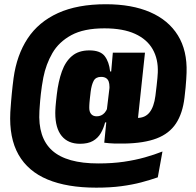

<svg xmlns="http://www.w3.org/2000/svg" viewBox="-20 -692 901 884"><path d="M348.5 -30Q293.5 -30 264 -66Q234.5 -102 234.5 -171.5Q234.5 -177 234.8 -184.2Q235 -191.5 235.8 -201.5Q236.5 -211.5 238 -225.2Q239.5 -239 241.5 -257Q248.5 -317 264.8 -362.8Q281 -408.5 311.5 -434.2Q342 -460 391.5 -460Q442 -460 462.2 -433.5Q482.5 -407 487 -363H526.5L483.5 -278.5Q484 -282.5 484 -286.2Q484 -290 484 -292.5Q484 -306.5 480.5 -316.5Q477 -326.5 468.5 -332.2Q460 -338 445 -338Q421 -338 411.2 -319.8Q401.5 -301.5 397.5 -270.5Q395.5 -252.5 394 -240Q392.5 -227.5 392 -219.5Q391.5 -211.5 391.2 -205.8Q391 -200 391 -195.5Q391 -177 399.8 -166.8Q408.5 -156.5 425.5 -156.5Q436 -156.5 445.2 -160.5Q454.5 -164.5 461.8 -172.8Q469 -181 474 -193L500.5 -128.5H464Q457 -101 443.8 -78.5Q430.5 -56 407.8 -43Q385 -30 348.5 -30ZM460 -35 471 -146 469.5 -166.5 489.5 -332.5 491 -352 499.5 -449.5H647.5L605.5 -56.5ZM573 -153Q583.5 -150.5 591 -149.8Q598.5 -149 611.5 -149Q648.5 -149 668.8 -174.8Q689 -200.5 695.5 -250.5Q699 -278 701.2 -298Q703.5 -318 704.8 -332.8Q706 -347.5 706.5 -358Q709 -419.5 683 -465.2Q657 -511 601.8 -536.2Q546.5 -561.5 460.5 -561.5Q366 -561.5 308.5 -530.2Q251 -499 221.2 -447.5Q191.5 -396 179.5 -335Q175.5 -315 172.8 -295.8Q170 -276.5 168 -259Q166 -241.5 164.8 -226.8Q163.5 -212 162.8 -200.5Q162 -189 161.5 -181.5Q154 -58.5 220.2 1Q286.5 60.5 432.5 60.5Q497 60.5 550 52.8Q603 45 647.2 32.5Q691.5 20 728 5.5L706.5 124.5Q670.5 137 629.8 147.8Q589 158.5 538.8 165.2Q488.5 172 423 172Q289.5 172 199.2 134.5Q109 97 65.2 20Q21.5 -57 27.5 -175Q28 -183.5 29 -196.8Q30 -210 31.2 -226Q32.5 -242 34.2 -259.8Q36 -277.5 38 -296Q40 -314.5 42.5 -332.5Q57 -438.5 107.2 -514.8Q157.5 -591 247 -631.8Q336.5 -672.5 467.5 -672.5Q587 -672.5 671.2 -636Q755.5 -599.5 799 -529.2Q842.5 -459 839 -357Q838.5 -344.5 837.5 -327.2Q836.5 -310 834.5 -289Q832.5 -268 829.5 -243Q821 -170 790.2 -123.5Q759.5 -77 701.5 -54.8Q643.5 -32.5 552 -31Q531 -30.5 506.5 -31.2Q482 -32 460 -35Z"/></svg>

Font: Anek Odia ExtraBold
Style: Regular
Weight: 800
Designer: Yesha Goshar & Mahesh Sahu (Odia), Yesha Goshar (Latin)
Foundry: Ek Type
Version: Version 1.003